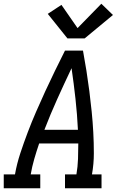

<svg xmlns="http://www.w3.org/2000/svg" viewBox="-30 -1005 650 1025"><path d="M-10 0V-74H50Q60 -131 78.5 -187Q97 -243 118 -298.5Q139 -354 163 -409Q187 -464 212 -518.5Q237 -573 263.5 -627Q290 -681 317 -735H413Q423 -681 431.5 -627Q440 -573 447 -518.5Q454 -464 459.5 -409Q465 -354 468 -298.5Q471 -243 471 -186.5Q471 -130 461 -74H512V0H317V-74H378Q385 -115 386.5 -156.5Q388 -198 388 -239H179Q165 -198 153 -156.5Q141 -115 134 -74H185V0ZM207 -312H386Q382 -395 373 -477Q364 -559 352 -641Q313 -559 276 -477Q239 -395 207 -312ZM422 -800H330L225 -931L298 -979L384 -855L511 -985L573 -925Z"/></svg>

Font: Iosevka Curly Slab ExObl
Style: Regular
Weight: 400
Width: 7
Italic angle: -9°
Monospace: yes
Designer: Belleve Invis
Foundry: Belleve Invis
Version: Version 11.1.0; ttfautohint (v1.8.3)